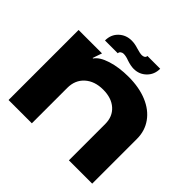

<svg xmlns="http://www.w3.org/2000/svg" viewBox="-171 -844 1008 1008"><g transform="rotate(45 333.5 -339.5)"><path d="M23 0V-520H197L179 -468H183Q202 -497 257 -514.5Q312 -532 383 -532Q461 -532 520 -507.5Q579 -483 611.5 -437.5Q644 -392 644 -333V0H471V-270Q471 -325 434.5 -357.5Q398 -390 336 -390Q273 -390 234.5 -355.5Q196 -321 196 -263V0ZM351 -661Q337 -661 311 -669Q308 -670 293 -674Q278 -678 260 -678Q218 -678 189 -650.5Q160 -623 160 -579H255Q255 -588 262.5 -593.5Q270 -599 279 -599Q297 -599 320 -590Q350 -580 372 -580Q413 -580 441.5 -608Q470 -636 470 -679H375Q375 -670 368 -665.5Q361 -661 351 -661Z"/></g></svg>

Font: Non Bureau Extended
Style: Bold
Weight: 700
Width: 7
Designer: Jona Saucedo
Foundry: Non Foundry
Version: Version 1.000; ttfautohint (v1.8.4)